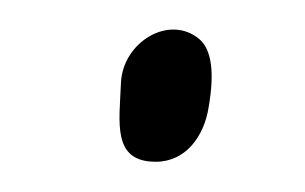

<svg xmlns="http://www.w3.org/2000/svg" viewBox="-20 -112 202 127"><path d="M118 -41C122 -64 120 -79 112 -86C92 -103 61 -84 60 -57C59 -31 54 -5 83 -5C103 -5 115 -22 118 -41Z"/></svg>

Font: Squarish
Style: It
Weight: 400
Foundry: Cannot Into Space Fonts
Version: Version 0.272